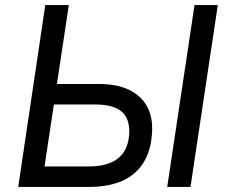

<svg xmlns="http://www.w3.org/2000/svg" viewBox="-20 -739 900 759"><path d="M52 0 159 -719H252L205 -407H371Q443 -407 491 -383.5Q539 -360 562 -317Q585 -274 581 -214Q577 -143 546.5 -95Q516 -47 462 -23.5Q408 0 329 0ZM156 -81H331Q408 -81 448 -114Q488 -147 491 -214Q493 -271 460 -298.5Q427 -326 357 -326H193ZM641 0 749 -719H841L733 0Z"/></svg>

Font: Nunitoga
Style: Medium Italic
Weight: 500
Italic angle: -9°
Designer: Vernon Adams
Foundry: Vernon Adams
Version: Version 1.0